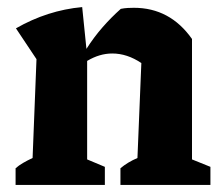

<svg xmlns="http://www.w3.org/2000/svg" viewBox="-20 -522 625 542"><path d="M24 0V-47Q33 -55 45 -62Q57 -69 72 -76L83 -355L25 -442Q114 -493 212 -502L224 -384Q245 -417 269.5 -445Q294 -473 321 -497Q331 -499 340.5 -499.5Q350 -500 358 -500Q460 -500 522 -412V-72L574 -51V0H320V-47Q340 -64 368 -76L379 -344Q339 -371 297 -371Q261 -371 226 -350V-72L276 -51V0Z"/></svg>

Font: Piazzolla
Style: Bold
Weight: 700
Designer: Juan Pablo del Peral
Foundry: Huerta Tipografica
Version: Version 1.330